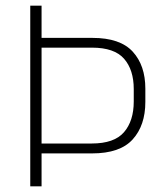

<svg xmlns="http://www.w3.org/2000/svg" viewBox="-20 -659 584 679"><path d="M111.5 -116.5V-151.5H304.5Q384 -151.5 418.5 -191.5Q453 -231.5 453 -300V-344Q453 -412 418.8 -451.2Q384.5 -490.5 305.5 -490.5H111V-525H307Q405 -525 449.5 -476.2Q494 -427.5 494 -345.5V-298.5Q494 -215.5 449.2 -166Q404.5 -116.5 305.5 -116.5ZM87 0V-639H127V-516V-500.5V-140V-128V0Z"/></svg>

Font: Anek Gurmukhi ExtraLight
Style: Regular
Weight: 250
Designer: Sarang Kulkarni (Gurmukhi), Yesha Goshar (Latin)
Foundry: Ek Type
Version: Version 1.003